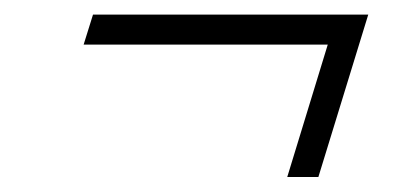

<svg xmlns="http://www.w3.org/2000/svg" viewBox="-20 -352 554 256"><path d="M104 -332.5H471L404.5 -116H363L417 -292.5H91.5Z"/></svg>

Font: Newsreader 28pt
Style: Italic
Weight: 400
Italic angle: -17°
Version: Version 1.003